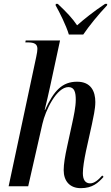

<svg xmlns="http://www.w3.org/2000/svg" viewBox="-20 -971 580 1001"><path d="M339 -791H414C447 -839 491 -893 538 -943L539 -951H528C468 -911 418 -871 382 -839C358 -875 326 -909 281 -951H271L270 -943C291 -906 325 -838 339 -791ZM401 10C463 10 492 -18 520 -49L513 -56C492 -32 471 -15 450 -15C424 -15 412 -35 412 -68C412 -97 419 -138 428 -182L459 -322C466 -357 477 -402 477 -439C477 -495 454 -545 382 -545C305 -545 261 -499 215 -398H213C220 -424 236 -496 243 -528L293 -760H114L112 -750H124C160 -750 175 -741 175 -716C175 -707 173 -694 169 -675L25 0H127L201 -325C217 -396 275 -517 337 -517C369 -517 375 -488 375 -451C375 -413 364 -364 357 -331L330 -207C319 -157 312 -115 312 -84C312 -27 344 10 401 10Z"/></svg>

Font: Noto Serif Display Condensed Medium
Style: Italic
Weight: 500
Width: 3
Italic angle: -12°
Designer: Monotype Design Team
Foundry: Monotype Imaging Inc.
Version: Version 2.009